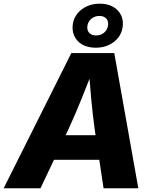

<svg xmlns="http://www.w3.org/2000/svg" viewBox="-44 -1013 831 1033"><path d="M-24.4 0 339.8 -727.5H570.8L700.2 0H513.2L465.3 -318.4Q454.6 -396.5 446.3 -485.8Q438 -575.2 430.7 -671.4H470.2Q432.6 -575.7 397 -486.8Q361.3 -397.9 324.7 -318.4L173.8 0ZM166.5 -153.3 188.5 -285.6H582L560.1 -153.3ZM471.2 -756.3Q428.2 -756.3 398.4 -773.4Q368.7 -790.5 355.5 -820.1Q342.3 -849.6 348.1 -885.7Q353.5 -916.5 373 -940.7Q392.6 -964.8 423.3 -979Q454.1 -993.2 492.7 -993.2Q535.6 -993.2 565.2 -976.1Q594.7 -959 608.2 -929.4Q621.6 -899.9 615.2 -863.8Q610.4 -833 590.6 -808.6Q570.8 -784.2 540 -770.3Q509.3 -756.3 471.2 -756.3ZM473.1 -822.3Q497.6 -822.3 515.4 -836.7Q533.2 -851.1 537.1 -874.5Q541 -897.9 528.3 -912.6Q515.6 -927.2 490.7 -927.2Q465.8 -927.2 448 -912.6Q430.2 -897.9 426.3 -875Q422.9 -851.6 435.3 -836.9Q447.8 -822.3 473.1 -822.3Z"/></svg>

Font: Inter 16pt ExtraBold
Style: Italic
Weight: 800
Italic angle: -9.3988°
Version: Version 4.001;git-66647c0bb